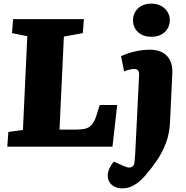

<svg xmlns="http://www.w3.org/2000/svg" viewBox="-20 -806 1023 1055"><path d="M26 -81 106 -92 130 -607 46 -624 52 -701H441L435 -624L331 -605L307 -94H399Q421 -94 442.5 -97.5Q464 -101 481 -117.5Q498 -134 509 -169L528 -229H624L598 0H20ZM914 -131Q911 -71 891.5 -19.5Q872 32 841.5 76.5Q811 121 777 160Q764 175 745.5 191Q727 207 703.5 218Q680 229 652 229Q616 229 594 209.5Q572 190 572 159Q572 139 582 118Q592 97 605 82L662 107Q680 115 692 114.5Q704 114 711 106Q718 98 719 84Q721 68 722 52Q723 36 724 17.5Q725 -1 726 -23L744 -386Q746 -408 739.5 -417.5Q733 -427 719 -427Q708 -427 695.5 -424.5Q683 -422 662 -414L645 -497Q658 -504 682.5 -512.5Q707 -521 739 -527Q771 -533 803 -533Q846 -533 874 -517Q902 -501 915.5 -472.5Q929 -444 927 -405ZM711 -695Q711 -734 738.5 -760Q766 -786 812 -786Q842 -786 864.5 -774Q887 -762 900 -741.5Q913 -721 913 -695Q913 -656 885.5 -630Q858 -604 812 -604Q766 -604 738.5 -629.5Q711 -655 711 -695Z"/></svg>

Font: Literata ExtraBold
Style: Italic
Weight: 800
Italic angle: -2°
Designer: Latin by Veronika Burian and Jose Scaglione. Greek by Irene Vlachou. Cyrillic by Vera Evstafieva
Foundry: TypeTogether
Version: Version 3.002